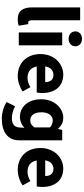

<svg xmlns="http://www.w3.org/2000/svg" viewBox="598 -1360 956 2193"><g transform="rotate(90 1076.5 -264.0)"><path d="M200 12C233 12 258 7 274 0L256 -109C248 -107 244 -107 238 -107C226 -107 212 -117 212 -148V-701H65V-154C65 -54 99 12 200 12Z M351 0H498V-496H351ZM424 -569C474 -569 509 -601 509 -646C509 -691 474 -722 424 -722C375 -722 339 -691 339 -646C339 -601 375 -569 424 -569Z M849 12C908 12 974 -9 1025 -44L976 -133C940 -111 906 -100 869 -100C803 -100 753 -133 740 -205H1037C1040 -217 1043 -244 1043 -270C1043 -405 973 -508 832 -508C713 -508 598 -409 598 -248C598 -84 707 12 849 12ZM739 -302C749 -365 789 -396 835 -396C894 -396 918 -357 918 -302Z M1331 194C1492 194 1583 124 1583 -5V-496H1465L1454 -450H1450C1413 -491 1373 -508 1323 -508C1219 -508 1114 -409 1114 -257C1114 -114 1194 -13 1317 -13C1363 -13 1407 -33 1440 -63L1436 -1C1431 46 1404 79 1331 79C1291 79 1241 68 1194 42L1146 139C1203 176 1277 194 1331 194ZM1355 -131C1298 -131 1263 -177 1263 -259C1263 -342 1305 -388 1354 -388C1381 -388 1410 -380 1436 -356V-178C1410 -143 1387 -131 1355 -131Z M1922 12C1981 12 2047 -9 2098 -44L2049 -133C2013 -111 1979 -100 1942 -100C1876 -100 1826 -133 1813 -205H2110C2113 -217 2116 -244 2116 -270C2116 -405 2046 -508 1905 -508C1786 -508 1671 -409 1671 -248C1671 -84 1780 12 1922 12ZM1812 -302C1822 -365 1862 -396 1908 -396C1967 -396 1991 -357 1991 -302Z"/></g></svg>

Font: Giro Sans Regular
Style: Bold
Weight: 700
Designer: Paul D. Hunt
Foundry: Adobe Systems Incorporated
Version: Version 1.000;PS 1.0;hotconv 1.0.88;makeotf.lib2.5.647800